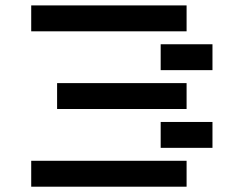

<svg xmlns="http://www.w3.org/2000/svg" viewBox="-20 -704 919 724"><path d="M97.7 0V-97.7H683.6V0ZM683.6 -683.6V-585.9H97.7V-683.6ZM585.9 -439.5V-537.1H781.2V-439.5ZM195.3 -293V-390.6H683.6V-293ZM585.9 -146.5V-244.1H781.2V-146.5Z"/></svg>

Font: Trigram
Style: Regular
Weight: 400
Designer: GGBotNet
Foundry: GGBotNet
Version: 1.05